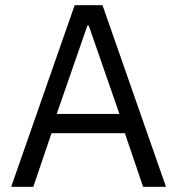

<svg xmlns="http://www.w3.org/2000/svg" viewBox="-20 -718 681 738"><path d="M530 0 460 -206H178L108 0H23L267 -698H374L618 0ZM321 -620H316L198 -280H439Z"/></svg>

Font: IBM Plex Sans Arabic
Style: Regular
Weight: 400
Designer: Mike Abbink, Paul van der Laan, Pieter van Rosmalen, Wael Morcos, Khajak Apelian
Foundry: Bold Monday
Version: Version 1.005